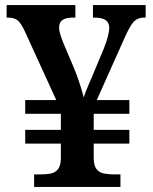

<svg xmlns="http://www.w3.org/2000/svg" viewBox="-20 -734 599 754"><path d="M114 0V-49H137Q159 -49 177 -52Q195 -55 206.5 -68Q218 -81 219 -110V-170H79V-224H219V-287H79V-341H201L77 -612Q63 -642 50 -653.5Q37 -665 9 -665H6V-714H276V-665H269Q239 -665 225.5 -655.5Q212 -646 212 -626Q212 -614 216.5 -599.5Q221 -585 228 -567L270 -468Q283 -437 293.5 -404Q304 -371 309 -351Q311 -359 316 -372Q321 -385 327.5 -400.5Q334 -416 340 -429L388 -544Q400 -575 404.5 -594Q409 -613 409 -625Q409 -645 395 -655Q381 -665 348 -665H345V-714H552V-665H546Q521 -665 506 -649.5Q491 -634 470 -587L360 -341H488V-287H348V-224H488V-170H348V-115Q348 -84 359 -70Q370 -56 389 -52.5Q408 -49 430 -49H453V0Z"/></svg>

Font: Noto Serif Bengali SemiBold
Style: Regular
Weight: 600
Version: Version 2.003